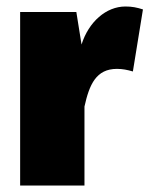

<svg xmlns="http://www.w3.org/2000/svg" viewBox="-20 -571 460 591"><path d="M366 -551C307 -551 253 -504 231 -434L215 -534H42V0H240V-243C255 -311 276 -359 340 -359C357 -359 372 -356 389 -351L420 -542C401 -548 387 -551 366 -551Z"/></svg>

Font: Fira Sans Heavy
Style: Regular
Weight: 900
Designer: bBox Type GmbH & Carrois Corporate GbR & Edenspiekermann AG
Foundry: bBox Type GmbH & Carrois Corporate GbR & Edenspiekermann AG
Version: Version 4.300;PS 004.300;hotconv 1.0.88;makeotf.lib2.5.64775